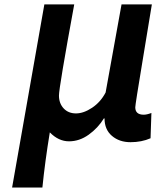

<svg xmlns="http://www.w3.org/2000/svg" viewBox="-20 -590 750 860"><path d="M34.2 250 178.7 -570.3H312.5Q244.1 -197.3 244.1 -162.1Q244.1 -127 265.1 -104.5Q286.1 -82 320.3 -82Q354.5 -82 392.6 -107.4Q430.7 -132.8 453.1 -175.8L524.4 -570.3H660.2Q651.4 -515.6 618.7 -318.4Q585.9 -121.1 585.9 -109.4Q585.9 -76.2 624 -76.2Q637.7 -76.2 658.2 -84L654.3 29.3Q614.3 46.9 564.5 46.9Q514.6 46.9 481.4 18.6Q448.2 -9.8 448.2 -59.6H445.3Q418.9 -16.6 377.4 13.2Q335.9 43 289.1 43Q242.2 43 203.1 2.9Q181.6 133.8 169.9 250Z"/></svg>

Font: GenEi M Gothic v2 Bold
Style: Regular
Weight: 700
Version: Version 2.0